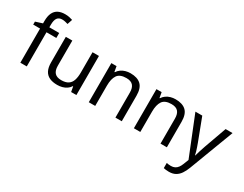

<svg xmlns="http://www.w3.org/2000/svg" viewBox="-97 -1402 2902 2279"><g transform="rotate(30 1354.0 -262.5)"><path d="M332 -468H197V0H109V-468H15V-509L109 -539V-570Q109 -639 129.5 -682Q150 -725 189 -745Q228 -765 283 -765Q315 -765 341.5 -759.5Q368 -754 387 -747L364 -678Q348 -683 327 -688Q306 -693 284 -693Q240 -693 218.5 -663.5Q197 -634 197 -571V-536H332Z M877 -536V0H805L792 -71H788Q771 -43 744 -25Q717 -7 685 1.5Q653 10 618 10Q554 10 510.5 -10.5Q467 -31 445 -74Q423 -117 423 -185V-536H512V-191Q512 -127 541 -95Q570 -63 631 -63Q691 -63 725.5 -85.5Q760 -108 774.5 -151.5Q789 -195 789 -257V-536Z M1305 -546Q1401 -546 1450 -499.5Q1499 -453 1499 -349V0H1412V-343Q1412 -408 1383 -440Q1354 -472 1292 -472Q1203 -472 1169 -422Q1135 -372 1135 -278V0H1047V-536H1118L1131 -463H1136Q1154 -491 1180.5 -509.5Q1207 -528 1239 -537Q1271 -546 1305 -546Z M1923 -546Q2019 -546 2068 -499.5Q2117 -453 2117 -349V0H2030V-343Q2030 -408 2001 -440Q1972 -472 1910 -472Q1821 -472 1787 -422Q1753 -372 1753 -278V0H1665V-536H1736L1749 -463H1754Q1772 -491 1798.5 -509.5Q1825 -528 1857 -537Q1889 -546 1923 -546Z M2199 -536H2293L2409 -231Q2419 -204 2427.5 -179Q2436 -154 2443 -130.5Q2450 -107 2454 -85H2458Q2464 -110 2477 -150.5Q2490 -191 2504 -232L2613 -536H2708L2477 74Q2458 124 2432.5 161.5Q2407 199 2370.5 219.5Q2334 240 2282 240Q2258 240 2240 237.5Q2222 235 2209 232V162Q2220 164 2235.5 166Q2251 168 2268 168Q2299 168 2321.5 156.5Q2344 145 2360 123.5Q2376 102 2387 73L2415 2Z"/></g></svg>

Font: binaryh115
Style: Book
Weight: 400
Designer: Jelle Bosma - Monotype Design Team
Foundry: Monotype Imaging Inc.
Version: Version 2.003